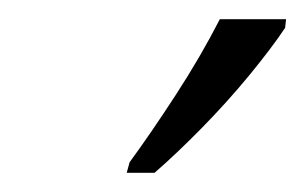

<svg xmlns="http://www.w3.org/2000/svg" viewBox="-20 -786 318 200"><path d="M112 -606 115 -617Q137 -647 163 -687Q189 -727 209 -766H278L277 -757Q263 -736 240 -708Q217 -680 190.5 -653Q164 -626 141 -606Z"/></svg>

Font: Noto Serif Condensed Light
Style: Italic
Weight: 300
Width: 3
Italic angle: -12°
Designer: Monotype Design Team
Foundry: Monotype Imaging Inc.
Version: Version 2.014; ttfautohint (v1.8.4.7-5d5b)